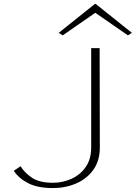

<svg xmlns="http://www.w3.org/2000/svg" viewBox="-20 -945 691 977"><path d="M250 12Q172 12 124 -12.5Q76 -37 50 -76L85 -99Q104 -67 142 -41Q180 -15 250 -15Q299 -15 343.5 -35Q388 -55 416 -95Q444 -135 444 -195V-700H487L488 -195Q488 -127 455 -81Q422 -35 367.5 -11.5Q313 12 250 12ZM299 -765 279 -778 463 -925H467L651 -778L631 -765L465 -880Z"/></svg>

Font: Panamera Light
Style: Regular
Weight: 300
Designer: Bastien Sozeau
Foundry: NBR — Bastien Sozeau
Version: Version 3.002; ttfautohint (v1.8.4.7-5d5b);gftools[0.9.33]